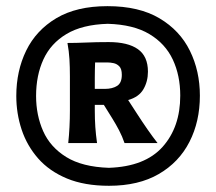

<svg xmlns="http://www.w3.org/2000/svg" viewBox="-20 -869 699 621"><path d="M327.6 -849.1Q429.7 -849.1 495.8 -809.8Q562 -770.5 594.2 -704.8Q626.5 -639.2 626.5 -559.6Q626.5 -476.1 592.8 -410.2Q559.1 -344.2 493.7 -306.2Q428.2 -268.1 332.5 -268.1Q253.4 -268.1 196.5 -291.7Q139.6 -315.4 103.5 -356.4Q67.4 -397.5 50 -449.7Q32.7 -502 32.7 -558.6Q32.7 -639.6 64.7 -705.3Q96.7 -771 162.1 -810.1Q227.5 -849.1 327.6 -849.1ZM328.6 -792Q246.1 -789.6 195.1 -759Q144 -728.5 120.4 -676.8Q96.7 -625 96.7 -558.6Q96.7 -496.6 119.6 -444.8Q142.6 -393.1 194.3 -361.1Q246.1 -329.1 332 -326.2Q448.7 -330.1 505.9 -394Q563 -458 563 -559.6Q563 -625 538.8 -676.5Q514.6 -728 463.1 -758.8Q411.6 -789.6 328.6 -792ZM331.5 -732.9Q393.6 -732.9 426 -710Q458.5 -687 458.5 -637.2Q458.5 -605.5 443.8 -580.3Q429.2 -555.2 394.5 -545.4L423.3 -501Q439 -476.6 456.8 -450.9Q474.6 -425.3 489.7 -406.2H382.8Q375.5 -427.7 365 -447.8Q354.5 -467.8 343.3 -485.8L315.9 -529.8H286.6V-512.7Q286.6 -482.9 288.3 -458.3Q290 -433.6 293.9 -406.2H200.7Q206.1 -456.5 206.1 -512.7V-622.1Q206.1 -652.3 204.6 -677.7Q203.1 -703.1 198.2 -730Q225.6 -730 258.3 -731.4Q291 -732.9 331.5 -732.9ZM328.1 -667H287.6Q287.1 -655.3 286.9 -643.1Q286.6 -630.9 286.6 -617.7V-581.5H318.8Q343.3 -581.5 358.6 -591.1Q374 -600.6 374 -627Q374 -646 366 -654.3Q357.9 -662.6 347.2 -664.8Q336.4 -667 328.1 -667Z"/></svg>

Font: Pinar DS1 ExtraBold
Style: Regular
Weight: 800
Designer: Amin Abedi
Version: Version 3.000